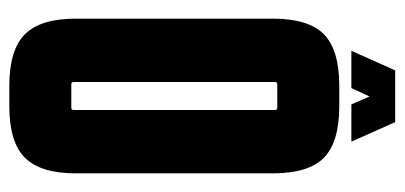

<svg xmlns="http://www.w3.org/2000/svg" viewBox="-248 -616 868 412"><g transform="rotate(90 186.0 -410.0)"><path d="M89 -730 131 -824H242L284 -730H204L187 -769L169 -730ZM352 -139Q352 -63 318.5 -29.5Q285 4 208 4H164Q87 4 53.5 -29.5Q20 -63 20 -139V-561Q20 -638 53.5 -671Q87 -704 164 -704H208Q285 -704 318.5 -671Q352 -638 352 -561ZM161 -571Q156 -571 156 -566V-134Q156 -129 161 -129H211Q216 -129 216 -134V-566Q216 -571 211 -571Z"/></g></svg>

Font: Karantina
Style: Bold
Weight: 700
Designer: Rony Koch
Foundry: Rony Koch
Version: Version 1.000; ttfautohint (v1.8.3)